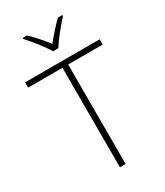

<svg xmlns="http://www.w3.org/2000/svg" viewBox="-230 -1041 975 1133"><g transform="rotate(-30 257.5 -474.0)"><path d="M239 -790H275C299 -832 356 -900 393 -941V-948H363C327 -914 287 -867 257 -830C228 -867 189 -914 152 -948H123V-941C160 -900 215 -832 239 -790ZM277 0V-678H512V-714H4V-678H238V0Z"/></g></svg>

Font: Noto Sans Gurmukhi UI ExtraLight
Style: Regular
Weight: 200
Designer: Jelle Bosma - Monotype Design Team
Foundry: Monotype Imaging Inc.
Version: Version 2.004